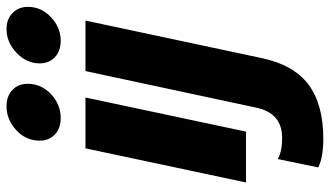

<svg xmlns="http://www.w3.org/2000/svg" viewBox="-226 -530 987 574"><g transform="rotate(-90 267.0 -242.5)"><path d="M134 -617Q134 -658 165.5 -687Q197 -716 237 -716Q267 -716 285.5 -698.5Q304 -681 304 -653Q304 -612 273 -583Q242 -554 202 -554Q171 -554 152.5 -571.5Q134 -589 134 -617ZM365 -617Q365 -656 396.5 -686Q428 -716 468 -716Q497 -716 515.5 -698Q534 -680 534 -652Q534 -612 503 -583Q472 -554 433 -554Q402 -554 383.5 -571.5Q365 -589 365 -617ZM111 -480H263L161 0H9ZM54 216 79 95Q102 108 142 108Q217 108 233 29L342 -480H493L381 46Q361 142 302 186.5Q243 231 140 231Q84 231 54 216Z"/></g></svg>

Font: Prompt Semibold
Style: Italic
Weight: 600
Italic angle: -12°
Designer: Katatrad Team
Foundry: CadsonDemak
Version: Version 1.000